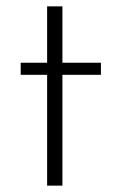

<svg xmlns="http://www.w3.org/2000/svg" viewBox="-20 -583 365 603"><path d="M128 -563H176V-386H297V-348H176V0H128V-348H45V-386H128Z"/></svg>

Font: Josefin Sans Thin Light
Style: Regular
Weight: 300
Version: Version 2.000